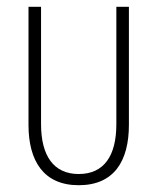

<svg xmlns="http://www.w3.org/2000/svg" viewBox="-20 -537 464 566"><path d="M212 9C316 9 360 -62 360 -169V-517H323V-171C323 -78 287 -24 212 -24C138 -24 101 -78 101 -171V-517H64V-169C64 -62 109 9 212 9Z"/></svg>

Font: Noto Sans Thai UI ExtCond ExtLt
Style: Regular
Weight: 200
Width: 2
Designer: Monotype Design Team
Foundry: Monotype Imaging Inc.
Version: Version 2.000